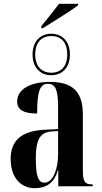

<svg xmlns="http://www.w3.org/2000/svg" viewBox="-20 -978 533 1008"><path d="M197 -841V-830H205C257 -862 353 -922 390 -950V-958H290C263 -922 225 -875 197 -841ZM249 -583C304 -583 347 -621 347 -692C347 -763 304 -801 249 -801C194 -801 151 -763 151 -692C151 -621 194 -583 249 -583ZM250 -596C205 -596 165 -623 165 -692C165 -763 205 -789 250 -789C294 -789 333 -763 333 -692C333 -623 294 -596 250 -596ZM163 10C222 10 265 -17 284 -85H286V0H467V-10H464C426 -10 415 -24 415 -83V-377C415 -502 356 -548 241 -548C146 -548 70 -513 70 -445C70 -401 105 -382 175 -382C175 -500 190 -538 231 -538C271 -538 285 -508 285 -414V-300L218 -297C96 -292 36 -243 36 -144C36 -42 92 10 163 10ZM214 -19C182 -19 168 -48 168 -149C168 -243 190 -284 251 -288L285 -290V-168C285 -87 256 -19 214 -19Z"/></svg>

Font: Noto Serif Display ExtraCondensed
Style: Bold
Weight: 700
Width: 2
Designer: Monotype Design Team
Foundry: Monotype Imaging Inc.
Version: Version 2.009